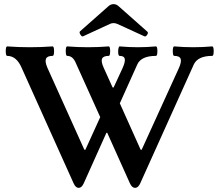

<svg xmlns="http://www.w3.org/2000/svg" viewBox="-20 -892 1056 931"><path d="M361.5 19Q347 19 337.1 -2.7L85 -563Q60 -621 15 -621Q10 -621 8.5 -632.5Q7 -644 8.5 -655.5Q10 -667 15 -667Q42 -665 69.5 -664Q97 -663 125 -663Q153 -663 180 -664Q207 -665 235 -667Q240 -667 241.5 -655.5Q243 -644 241.5 -632.5Q240 -621 235 -621Q209 -621 203 -607Q197 -593 210 -563L389 -166H394L466 -324L346 -590Q332 -621 306 -621Q301 -621 299.5 -632.5Q298 -644 299.5 -655.5Q301 -667 306 -667Q331 -665 355.8 -664Q380.5 -663 406.3 -663Q432 -663 457 -664Q482 -665 507 -667Q512 -667 513.5 -655.5Q515 -644 513.5 -632.5Q512 -621 507 -621Q481 -621 475 -607.5Q469 -594 483 -563L526 -468H531L574 -561Q588 -592 585 -606.5Q582 -621 560 -621Q555 -621 553.5 -632.5Q552 -644 554 -655.5Q556 -667 560 -667Q581.7 -665 603.9 -664Q626.1 -663 647.9 -663Q669.6 -663 691.8 -664Q714 -665 736 -667Q741 -667 742.5 -655.5Q744 -644 742.5 -632.5Q741 -621 736 -621Q700 -621 677.5 -610.5Q655 -600 646 -580L561 -391L662 -166H667L847 -561Q861 -592 856 -606.5Q851 -621 825 -621Q820 -621 818.5 -632.5Q817 -644 818.5 -655.5Q820 -667 825 -667Q848 -665 871.1 -664Q894.2 -663 917.3 -663Q940.5 -663 963 -664Q985.6 -665 1008.7 -667Q1014 -667 1015.5 -655.5Q1017 -644 1015.5 -632.5Q1014 -621 1009 -621Q940 -621 920 -580L659.9 -2.8Q650 19 635 19Q620 19 610 -3L500 -248H496L386 -3Q376 19 361.5 19ZM383 -716Q377 -713 370 -724Q363 -735 368 -740L506 -862Q517 -872 531 -872Q544 -872 555 -862L695 -738Q700 -733 693.5 -723Q687 -713 680 -716L549 -776Q539 -780 531 -780Q521 -780 513 -776Z"/></svg>

Font: Junicode VF
Style: Regular
Weight: 400
Designer: Peter S. Baker
Version: Version 2.213